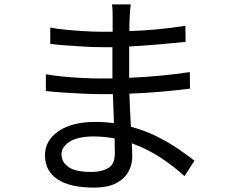

<svg xmlns="http://www.w3.org/2000/svg" viewBox="-20 -811 1040 871"><path d="M501 -116Q501 -129 500.5 -146Q500 -163 500 -183Q454 -192 404 -192Q334 -192 296.5 -168.5Q259 -145 259 -111Q259 -76 290.5 -53.5Q322 -31 396 -31Q439 -31 470 -48Q501 -65 501 -116ZM862 -82 817 -12Q774 -52 713 -93Q652 -134 578 -161Q579 -142 579.5 -126Q580 -110 580 -99Q580 -65 563 -33Q546 -1 508 19.5Q470 40 405 40Q298 40 241 2.5Q184 -35 184 -107Q184 -174 245.5 -216Q307 -258 414 -258Q456 -258 497 -252Q496 -285 494.5 -319Q493 -353 492 -384Q478 -384 464.5 -384Q451 -384 437 -384Q403 -384 358.5 -386Q314 -388 269 -391Q224 -394 188 -398V-474Q222 -468 267.5 -463.5Q313 -459 358.5 -457Q404 -455 437 -455Q450 -455 463.5 -455Q477 -455 490 -455V-469V-597Q478 -597 466 -597Q454 -597 441 -597Q406 -597 363 -599.5Q320 -602 279 -605Q238 -608 208 -612V-686Q238 -680 280 -676Q322 -672 364.5 -669.5Q407 -667 440 -667Q453 -667 465.5 -667Q478 -667 491 -667V-732Q491 -744 490.5 -762Q490 -780 488 -791H573Q571 -778 570 -762.5Q569 -747 568 -725Q567 -716 567 -702Q567 -688 567 -670Q632 -672 694 -678Q756 -684 821 -694L822 -621Q764 -615 700 -609.5Q636 -604 566 -600V-469V-458Q637 -461 705.5 -467.5Q774 -474 841 -484L842 -409Q772 -400 705 -394.5Q638 -389 567 -386Q568 -348 570 -309.5Q572 -271 574 -236Q640 -218 694.5 -190.5Q749 -163 791.5 -133.5Q834 -104 862 -82Z"/></svg>

Font: Noto IKEA Simplified Chinese
Style: Regular
Weight: 400
Designer: Monotype Design Team
Foundry: Monotype Imaging Inc.
Version: Version 1.100